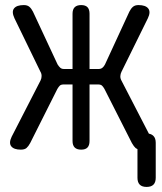

<svg xmlns="http://www.w3.org/2000/svg" viewBox="-20 -580 640 757"><path d="M99 -16Q92 -3 84.5 3.5Q77 10 62 10Q35 10 24.5 -3Q14 -16 26 -41L140 -263Q144 -271 144 -280.5Q144 -290 139 -298L37 -508Q25 -534 35.5 -547Q46 -560 74 -560Q88 -560 96 -553Q104 -546 110 -534L207 -326Q212 -318 217.5 -313Q223 -308 232 -308H266V-526Q266 -543 274.5 -551.5Q283 -560 300 -560Q317 -560 325 -551.5Q333 -543 333 -526V-308H369Q378 -308 384 -313Q390 -318 394 -326L490 -534Q496 -546 504 -553Q512 -560 526 -560Q554 -560 564.5 -546.5Q575 -533 563 -508L459 -297Q455 -289 454.5 -280Q454 -271 459 -262L567 -53Q578 -51 585 -44Q594 -35 594 -17V121Q594 139 585 148Q576 157 558 157Q540 157 531 148Q522 139 522 121V8Q518 6 515 4Q508 -2 500 -16L392 -229Q387 -238 382 -242.5Q377 -247 367 -247H333V-24Q333 -7 325 1.5Q317 10 300 10Q283 10 274.5 1.5Q266 -7 266 -24V-247H231Q221 -247 216 -242.5Q211 -238 206 -229Z"/></svg>

Font: Maple Mono Normal NL Light
Style: Regular
Weight: 300
Monospace: yes
Designer: subframe7536
Version: Version 7.000